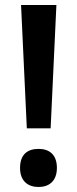

<svg xmlns="http://www.w3.org/2000/svg" viewBox="-20 -734 308 766"><path d="M182 -222 205 -714H64L87 -222ZM60 -64C60 -12 91 12 134 12C175 12 207 -11 207 -64C207 -118 176 -140 134 -140C90 -140 60 -118 60 -64Z"/></svg>

Font: Noto Sans Arabic SemCond SemBd
Style: Regular
Weight: 600
Width: 4
Designer: Monotype Design Team, Nadine Chahine, Nizar Qandah and Khaled Hosny
Foundry: Monotype Imaging Inc.
Version: Version 2.012